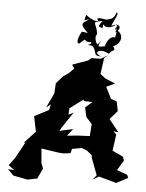

<svg xmlns="http://www.w3.org/2000/svg" viewBox="-64 -1023 837 1098"><g transform="rotate(5 354.5 -473.5)"><path d="M490 -146 491 -132 528 -34 507 -8 542 -28 643 0 709 -35 701 -52 641 -74 676 -131 668 -153 606 -182 619 -276 602 -293 630 -290 573 -361 616 -410 605 -465 571 -477 538 -543 587 -566 531 -589 499 -613 512 -706 533 -724 493 -700 440 -699 422 -684 333 -652 347 -631 319 -603 286 -580 249 -537 246 -480 206 -395 232 -416 224 -382 142 -340 160 -251 157 -249 95 -182 106 -186 55 -93 22 -48 56 -22 20 -25 53 9 136 25 191 14 219 -46 207 -76 200 -159 299 -144 327 -142 368 -147 374 -172 430 -182 460 -170ZM293 -265 304 -288 366 -380 337 -365 339 -402 422 -464 417 -500 405 -527 419 -486 416 -451 467 -449 428 -415 440 -361 474 -323 469 -254 404 -251 339 -245 371 -286 304 -271ZM373 -845C375 -853 333 -780 362 -775C420 -828 370 -783 432 -790C431 -767 383 -775 437 -770C470 -744 441 -712 494 -713C441 -732 483 -763 537 -732C557 -764 578 -745 557 -778C600 -790 623 -853 560 -875C565 -892 579 -903 562 -856C602 -883 588 -916 536 -893C556 -941 577 -968 560 -972C543 -905 478 -941 521 -922C515 -925 431 -941 459 -918C461 -912 438 -904 388 -943C376 -895 379 -914 408 -919C367 -891 354 -892 406 -840ZM491 -898C495 -885 527 -869 570 -907C561 -896 580 -890 564 -828C540 -836 518 -806 510 -773C464 -765 469 -764 487 -807C466 -770 486 -809 469 -780C452 -787 448 -833 459 -835C459 -899 408 -905 485 -916C446 -869 482 -885 487 -873Z"/></g></svg>

Font: Asimov Aggro
Style: It
Weight: 500
Designer: Google
Version: Version 2.000980; 2014